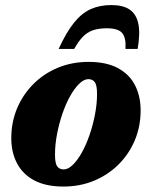

<svg xmlns="http://www.w3.org/2000/svg" viewBox="-20 -704 586 740"><path d="M321.5 -465.5Q389.5 -465.5 434 -441.8Q478.5 -418 500.2 -375.8Q522 -333.5 522 -278.5Q522 -217 499.8 -163.8Q477.5 -110.5 437 -70.2Q396.5 -30 342.5 -7.5Q288.5 15 224.5 15Q156.5 15 112 -8.8Q67.5 -32.5 45.5 -74.8Q23.5 -117 23.5 -171.5Q23.5 -233.5 46 -286.8Q68.5 -340 108.8 -380.2Q149 -420.5 203.2 -443Q257.5 -465.5 321.5 -465.5ZM225.5 -51Q242.5 -51 260.8 -68.8Q279 -86.5 295.8 -116.8Q312.5 -147 325.5 -185Q338.5 -223 346.2 -263.5Q354 -304 354 -342Q354 -375.5 345.5 -387.2Q337 -399 320.5 -399Q303.5 -399 285.2 -381.2Q267 -363.5 250.2 -333.5Q233.5 -303.5 220.5 -265.5Q207.5 -227.5 199.8 -187Q192 -146.5 192 -108.5Q192 -74.5 200.5 -62.8Q209 -51 225.5 -51ZM391.5 -595Q359.5 -595 337.2 -587Q315 -579 298.5 -561.5Q282 -544 266 -515.5H206Q235.5 -579.5 265 -616.2Q294.5 -653 329.5 -668.8Q364.5 -684.5 409 -684.5Q453.5 -684.5 479.2 -667.5Q505 -650.5 513 -613.2Q521 -576 510.5 -515.5H463.5Q466.5 -558 451 -576.5Q435.5 -595 391.5 -595Z"/></svg>

Font: Newsreader 16pt 16pt ExtraBold
Style: Italic
Weight: 800
Italic angle: -17°
Version: Version 1.003